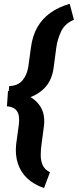

<svg xmlns="http://www.w3.org/2000/svg" viewBox="-20 -801 404 998"><path d="M342.3 -781.2 364.3 -698.2Q318.4 -679.7 298.6 -639.2Q278.8 -598.6 272.5 -552.7L259.3 -453.1Q251.5 -388.7 217.5 -350.1Q183.6 -311.5 132.3 -294.2Q81.1 -276.9 21.5 -275.4L27.8 -353.5Q72.8 -355 96.4 -382.8Q120.1 -410.6 127 -453.1L140.6 -552.7Q148.4 -613.8 173.8 -658.7Q199.2 -703.6 241.5 -733.9Q283.7 -764.2 342.3 -781.2ZM239.7 94.2 209 176.3Q156.2 158.7 121.8 126.2Q87.4 93.8 72.8 48.8Q58.1 3.9 64 -51.3L77.6 -150.9Q81.1 -177.7 77.6 -199Q74.2 -220.2 59.6 -233.2Q44.9 -246.1 16.1 -248.5L21.5 -327.6Q75.2 -325.7 119.6 -306.2Q164.1 -286.6 189.2 -248Q214.4 -209.5 209 -150.4L195.8 -50.8Q191.9 -23.9 191.7 4.6Q191.4 33.2 201.7 56.9Q211.9 80.6 239.7 94.2Z"/></svg>

Font: Roboto ExtraBold
Style: Italic
Weight: 800
Designer: Christian Robertson
Foundry: Google
Version: Version 3.009; 2024